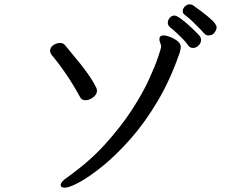

<svg xmlns="http://www.w3.org/2000/svg" viewBox="-20 -847 1040 889"><path d="M858 -827Q867 -827 873 -823Q955 -765 974 -740Q983 -728 983 -721Q983 -708 972 -695Q970 -691 963 -687Q956 -683 944 -683Q933 -683 925 -693Q914 -706 869 -750Q852 -766 837 -777Q826 -784 826 -795.5Q826 -807 836 -817Q846 -827 858 -827ZM911 -663Q911 -647 899 -636Q887 -625 874 -625Q860 -625 852 -636Q837 -659 794 -698Q780 -711 766 -722Q757 -730 757 -742Q757 -754 766 -764.5Q775 -775 788 -775Q797 -775 815 -762Q846 -740 887 -699Q904 -682 907 -677Q911 -669 911 -663ZM279 22Q261 22 261 9Q261 -5 293 -27Q393 -98 466 -178.5Q539 -259 589.5 -336.5Q640 -414 669.5 -478.5Q699 -543 712.5 -584Q726 -625 726 -629Q726 -640 722 -648.5Q718 -657 718 -665Q718 -683 738 -683Q749 -683 767.5 -676Q786 -669 801.5 -657Q817 -645 817 -629Q817 -620 812 -603Q769 -478 709.5 -378Q650 -278 584 -203.5Q518 -129 456.5 -79Q395 -29 348 -3.5Q301 22 279 22ZM429 -427Q429 -410 411.5 -396.5Q394 -383 376 -383Q358 -383 351 -397Q293 -504 219 -593Q212 -603 212 -612Q212 -628 227 -638Q242 -648 257.5 -648Q273 -648 281 -638Q293 -623 313 -599Q400 -497 427 -438Q429 -431 429 -427Z"/></svg>

Font: Moon Stars Kai
Style: Bold
Weight: 700
Designer: GuiWonder
Version: Version 1.101